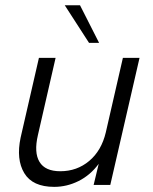

<svg xmlns="http://www.w3.org/2000/svg" viewBox="-20 -710 586 737"><path d="M321.8 -545.4 228.5 -689.9H287.1L360.4 -545.4ZM188 7.3Q105 7.3 73.2 -45.4Q41.5 -98.1 59.1 -181.6L129.4 -487.8H193.4L125.5 -191.4Q109.9 -124.5 131.6 -88.6Q153.3 -52.7 211.4 -52.7Q275.4 -52.7 322.5 -92.3Q369.6 -131.8 386.2 -202.1L451.7 -487.8H515.6L403.3 0H339.4L358.9 -81.1Q326.7 -37.6 281.7 -15.1Q236.8 7.3 188 7.3Z"/></svg>

Font: HK Grotesk Legacy
Style: Italic
Weight: 400
Italic angle: -13°
Designer: Alfredo Marco Pradil
Foundry: Hanken Design Co.
Version: Version 2.022;PS 002.022;hotconv 1.0.88;makeotf.lib2.5.64775